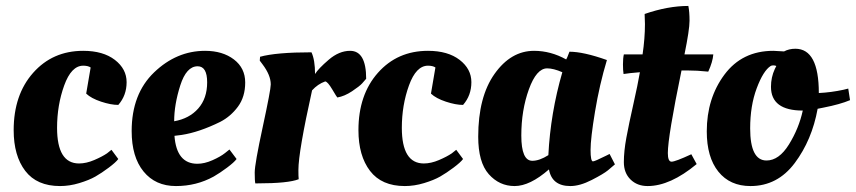

<svg xmlns="http://www.w3.org/2000/svg" viewBox="-20 -614 2880 646"><path d="M260 -393C270.7 -393 279 -391 285 -387L270 -299C281.3 -288.3 298 -279.3 320 -272C342 -264.7 361.3 -261 378 -261C396.7 -282.3 406 -307.8 406 -337.5C406 -367.2 392.8 -392.2 366.5 -412.5C340.2 -432.8 304.7 -443 260 -443C191.3 -443 135.2 -418.3 91.5 -369C47.8 -319.7 26 -255.3 26 -176C26 -118.7 39 -73 65 -39C91 -5 130 12 182 12C203.3 12 225 8.7 247 2C269 -4.7 287 -12 301 -20C315 -28 330 -38 346 -50C362 -62 372.7 -71.7 378 -79L355 -110L340 -98C329.3 -90.7 315 -83.2 297 -75.5C279 -67.8 262 -64 246 -64C196.7 -64 172 -104 172 -184C172 -234.7 180 -282.2 196 -326.5C212 -370.8 233.3 -393 260 -393Z M423 -173C423 -115 436.3 -69.7 463 -37C489.7 -4.3 526 12 572 12C618 12 660.3 1.3 699 -20C713 -28 728 -38 744 -50C760 -62 770.7 -71.7 776 -79L752 -111L737 -99C727 -91 713 -83 695 -75C677 -67 660 -63 644 -63C597.3 -63 571.7 -94.3 567 -157L591 -160C630.3 -166 673.7 -180.7 721 -204C744.3 -216 764.2 -233 780.5 -255C796.8 -277 805 -304.2 805 -336.5C805 -368.8 792.3 -394.7 767 -414C741.7 -433.3 709.3 -443 670 -443C606 -443 548.8 -418.8 498.5 -370.5C448.2 -322.2 423 -256.3 423 -173ZM647 -249C627 -226.3 600 -212 566 -206C566 -243.3 572.8 -283.5 586.5 -326.5C600.2 -369.5 619.7 -391 645 -391C666.3 -391 677 -373 677 -337C677 -301 667 -271.7 647 -249Z M846 3C915.3 3 961.7 -1.7 985 -11C984.3 -17 984 -27.3 984 -42C984 -82.7 999.3 -172 1030 -310C1042.7 -324 1057.3 -334 1074 -340C1079.3 -340 1087.3 -331 1098 -313C1108.7 -295 1114.3 -286 1115 -286C1131 -288.7 1147.5 -295.7 1164.5 -307C1181.5 -318.3 1192.8 -327.2 1198.5 -333.5L1212 -349C1212 -411.7 1194 -443 1158 -443C1133.3 -443 1109.3 -433 1086 -413C1062.7 -393 1047.3 -377 1040 -365C1040 -396.3 1036 -420.7 1028 -438C948.7 -438 891 -433 855 -423L854 -410L863 -398C881.7 -373.3 891 -350.7 891 -330C891 -318 882 -270.3 864 -187C846 -103.7 837 -52.5 837 -33.5C837 -14.5 837.7 -2.3 839 3Z M1420 -393C1430.7 -393 1439 -391 1445 -387L1430 -299C1441.3 -288.3 1458 -279.3 1480 -272C1502 -264.7 1521.3 -261 1538 -261C1556.7 -282.3 1566 -307.8 1566 -337.5C1566 -367.2 1552.8 -392.2 1526.5 -412.5C1500.2 -432.8 1464.7 -443 1420 -443C1351.3 -443 1295.2 -418.3 1251.5 -369C1207.8 -319.7 1186 -255.3 1186 -176C1186 -118.7 1199 -73 1225 -39C1251 -5 1290 12 1342 12C1363.3 12 1385 8.7 1407 2C1429 -4.7 1447 -12 1461 -20C1475 -28 1490 -38 1506 -50C1522 -62 1532.7 -71.7 1538 -79L1515 -110L1500 -98C1489.3 -90.7 1475 -83.2 1457 -75.5C1439 -67.8 1422 -64 1406 -64C1356.7 -64 1332 -104 1332 -184C1332 -234.7 1340 -282.2 1356 -326.5C1372 -370.8 1393.3 -393 1420 -393Z M1885 -414C1850.3 -433.3 1814.3 -443 1777 -443C1725 -443 1680.7 -417.2 1644 -365.5C1607.3 -313.8 1589 -243.3 1589 -154C1589 -96.7 1600.8 -54.7 1624.5 -28C1648.2 -1.3 1677.2 12 1711.5 12C1745.8 12 1784.3 -6.7 1827 -44C1833.7 -6.7 1857.7 12 1899 12C1920.3 12 1944.3 5.2 1971 -8.5C1997.7 -22.2 2015.8 -33 2025.5 -41L2049 -61L2031 -96L2019 -90C1993.7 -77.3 1979 -71 1975 -71C1969.7 -71 1967 -83.8 1967 -109.5C1967 -135.2 1972 -178.2 1982 -238.5C1992 -298.8 2005.3 -356.7 2022 -412C1969.3 -430.7 1927.3 -440 1896 -440C1890 -424 1886.3 -415.3 1885 -414ZM1771 -73C1746.3 -73 1734 -101.3 1734 -158C1734 -214.7 1742.5 -266.5 1759.5 -313.5C1776.5 -360.5 1797 -384 1821 -384C1835 -384 1852 -379.7 1872 -371C1845.3 -279 1829.7 -186 1825 -92C1805 -79.3 1787 -73 1771 -73Z M2380 -431H2283C2294.3 -486.3 2300 -524 2300 -544C2300 -564 2298.7 -580.7 2296 -594C2250 -594 2201 -585 2149 -567V-564L2150 -533C2150 -501 2147.3 -467 2142 -431H2079C2077 -422.3 2076 -411.2 2076 -397.5C2076 -383.8 2076.7 -373 2078 -365C2090 -367 2108.3 -369 2133 -371C2128.3 -343.7 2121 -307.8 2111 -263.5C2101 -219.2 2093.2 -181.7 2087.5 -151C2081.8 -120.3 2079 -92.8 2079 -68.5C2079 -44.2 2086.5 -24.7 2101.5 -10C2116.5 4.7 2135.7 12 2159 12C2209.7 12 2264.7 -12.7 2324 -62L2306 -95C2270 -78.3 2247.8 -70 2239.5 -70C2231.2 -70 2227 -79.7 2227 -99C2227 -135.7 2242.3 -228.3 2273 -377H2291C2313.7 -377 2337.7 -375.7 2363 -373C2373 -395 2378.7 -414.3 2380 -431Z M2505 12C2565.7 12 2615.3 -13.8 2654 -65.5C2692.7 -117.2 2718.3 -178 2731 -248L2751 -252C2788.3 -259.3 2818 -267.7 2840 -277L2834 -316L2818 -312C2790 -306 2762.3 -302.3 2735 -301C2735 -400.3 2708.7 -450 2656 -450C2642 -450 2629.3 -447 2618 -441L2582 -443C2512 -443 2457.2 -416.3 2417.5 -363C2377.8 -309.7 2358 -246 2358 -172C2358 -114 2371 -68.8 2397 -36.5C2423 -4.2 2459 12 2505 12ZM2559 -74C2522.3 -74 2504 -110 2504 -182C2504 -232.7 2511.3 -277.7 2526 -317C2540.7 -356.3 2556.3 -381.3 2573 -392C2575 -393.3 2578 -394 2582 -394C2586 -394 2589.3 -393.3 2592 -392L2587 -382C2578.3 -363.3 2574 -343.3 2574 -322C2574 -268.7 2609.7 -242 2681 -242C2672.3 -202 2656.8 -164 2634.5 -128C2612.2 -92 2587 -74 2559 -74Z"/></svg>

Font: Oleo Script
Style: Regular
Weight: 400
Designer: Soytutype
Foundry: Soytutype
Version: Version 1.002